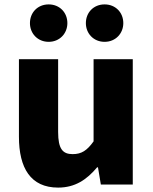

<svg xmlns="http://www.w3.org/2000/svg" viewBox="-20 -838 694 872"><path d="M244 14C321 14 374 -22 421 -78H425L438 0H583V-569H405V-196C375 -154 350 -138 310 -138C265 -138 244 -161 244 -239V-569H66V-217C66 -75 119 14 244 14ZM201 -648C251 -648 286 -686 286 -733C286 -781 251 -818 201 -818C151 -818 116 -781 116 -733C116 -686 151 -648 201 -648ZM455 -648C505 -648 540 -686 540 -733C540 -781 505 -818 455 -818C405 -818 370 -781 370 -733C370 -686 405 -648 455 -648Z"/></svg>

Font: ChiuKong Gothic MN Heavy
Style: Regular
Weight: 900
Designer: Ryoko NISHIZUKA 西塚涼子 (kana, bopomofo & ideographs); Paul D. Hunt (Latin, Greek & Cyrillic); Sandoll Communications 산돌커뮤니
Foundry: Adobe
Version: Version 1.300